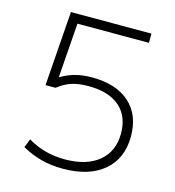

<svg xmlns="http://www.w3.org/2000/svg" viewBox="-110 -823 846 926"><g transform="rotate(15 313.5 -360.0)"><path d="M287 10Q228 10 177.5 -3.5Q127 -17 82 -43L99 -86Q143 -60 188.5 -48Q234 -36 285 -36Q393 -36 454 -86.5Q515 -137 515 -226Q515 -313 460.5 -360Q406 -407 305 -407Q257 -407 222 -396Q187 -385 153 -358H103L130 -730H532V-684H175L155 -412H157Q192 -433 229 -442.5Q266 -452 311 -452Q431 -452 498 -392.5Q565 -333 565 -225Q565 -115 491.5 -52.5Q418 10 287 10Z"/></g></svg>

Font: M PLUS 2 Light
Style: Regular
Weight: 300
Designer: Coji Morishita
Foundry: UNDERFOREST DESIGN
Version: Version 1.001